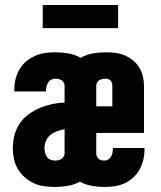

<svg xmlns="http://www.w3.org/2000/svg" viewBox="-20 -736 640 764"><path d="M199 8Q177 8 155.5 5Q134 2 114.5 -7Q95 -16 78.5 -30.5Q62 -45 51 -63.5Q40 -82 35.5 -103.5Q31 -125 31 -146Q31 -172 37.5 -197.5Q44 -223 58 -244Q72 -265 93 -280.5Q114 -296 137.5 -306Q161 -316 186 -321.5Q211 -327 237 -328V-394Q237 -401 234 -407Q231 -413 225.5 -416.5Q220 -420 213.5 -421.5Q207 -423 200 -423Q192 -423 184 -419Q176 -415 171.5 -407.5Q167 -400 165 -391.5Q163 -383 163 -375Q163 -374 163 -373.5Q163 -373 163 -372H37Q37 -374 37 -376Q37 -378 37 -380Q37 -401 42 -421.5Q47 -442 57.5 -460Q68 -478 84 -491.5Q100 -505 119 -513.5Q138 -522 158.5 -525Q179 -528 200 -528Q226 -528 252 -523.5Q278 -519 301 -506Q324 -519 349.5 -523.5Q375 -528 401 -528Q420 -528 439.5 -525.5Q459 -523 476.5 -515.5Q494 -508 509 -496Q524 -484 534 -467.5Q544 -451 548.5 -432Q553 -413 553 -394V-207H363V-126Q363 -120 365.5 -114Q368 -108 372.5 -104Q377 -100 383.5 -98.5Q390 -97 396 -97Q404 -97 411 -101.5Q418 -106 422 -113Q426 -120 427.5 -128.5Q429 -137 429 -145Q429 -145 429 -146Q429 -147 429 -147H555Q555 -145 555 -143Q555 -141 555 -139Q555 -119 550 -99Q545 -79 535 -61Q525 -43 509.5 -29Q494 -15 475.5 -6.5Q457 2 436.5 5Q416 8 396 8Q371 8 345.5 3.5Q320 -1 298 -13Q276 -1 250 3.5Q224 8 199 8ZM363 -313H427V-394Q427 -400 425.5 -405.5Q424 -411 420.5 -415Q417 -419 411.5 -421Q406 -423 400 -423Q394 -423 387.5 -421.5Q381 -420 375 -416.5Q369 -413 366 -407Q363 -401 363 -394ZM199 -97Q205 -97 212 -98.5Q219 -100 224.5 -103.5Q230 -107 233.5 -113Q237 -119 237 -126V-222Q222 -219 207.5 -214Q193 -209 181 -199.5Q169 -190 163 -175.5Q157 -161 157 -146Q157 -137 159.5 -128Q162 -119 167 -111.5Q172 -104 181 -100.5Q190 -97 199 -97ZM150 -624V-716H450V-624Z"/></svg>

Font: Iosevka Custom XBdEx
Style: Regular
Weight: 800
Width: 7
Monospace: yes
Designer: Belleve Invis
Foundry: Belleve Invis
Version: Version 11.2.4; ttfautohint (v1.8.4)